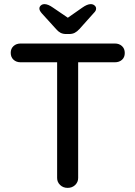

<svg xmlns="http://www.w3.org/2000/svg" viewBox="-20 -911 657 931"><path d="M585 -654Q585 -633 571.5 -621Q558 -609 537 -609H359V-48Q359 -28 344.5 -14Q330 0 308 0Q286 0 271.5 -14Q257 -28 257 -48V-609H80Q59 -609 45.5 -621.5Q32 -634 32 -655Q32 -675 45.5 -687.5Q59 -700 80 -700H537Q558 -700 571.5 -687.5Q585 -675 585 -654ZM446 -870Q446 -864 443.5 -859Q441 -854 433 -846L365 -770Q354 -758 342.5 -752Q331 -746 315 -746H301Q285 -746 273.5 -752Q262 -758 252 -770L183 -846Q177 -853 174 -858.5Q171 -864 171 -870Q171 -878 178 -884.5Q185 -891 196 -891Q213 -891 237 -874L309 -825L379 -874Q403 -891 420 -891Q431 -891 438.5 -884.5Q446 -878 446 -870Z"/></svg>

Font: Quicksand Medium
Style: Regular
Weight: 500
Designer: Andrew Paglinawan
Foundry: Andrew Paglinawan
Version: Version 3.000